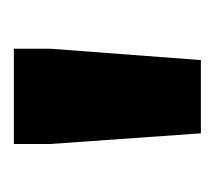

<svg xmlns="http://www.w3.org/2000/svg" viewBox="-36 -692 303 270"><g transform="rotate(-90 115.0 -556.5)"><path d="M63 -425 48 -637V-688H182V-637L166 -425Z"/></g></svg>

Font: Saira Condensed ExtraBold
Style: Regular
Weight: 800
Width: 3
Designer: Hector Gatti with collaboration of the Omnibus-Type team
Foundry: Omnibus-Type
Version: Version 1.101